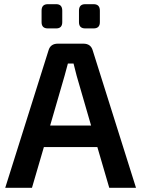

<svg xmlns="http://www.w3.org/2000/svg" viewBox="-20 -899 676 919"><path d="M249 -763H209Q179 -763 179 -793V-848Q179 -879 209 -879H249Q278 -879 278 -848V-793Q278 -763 249 -763ZM428 -763H388Q358 -763 358 -793V-848Q358 -879 388 -879H428Q458 -879 458 -848V-793Q458 -763 428 -763ZM446 -195H190L133 0H5L212 -657Q221 -690 257 -690H379Q415 -690 424 -657L631 0H503ZM416 -298 347 -536Q333 -590 332 -595H305L289 -536L220 -298Z"/></svg>

Font: Exo 2.0 Semi Bold
Style: Regular
Weight: 600
Designer: Natanael Gama
Version: Version 1.001;PS 001.001;hotconv 1.0.70;makeotf.lib2.5.58329